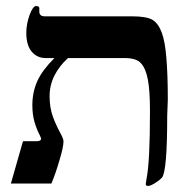

<svg xmlns="http://www.w3.org/2000/svg" viewBox="-20 -609 649 635"><path d="M535 -280 533 -226Q533 -44 516 -22Q508 -13 492 -3Q477 6 470 6Q462 6 462 0L465 -20Q476 -75 476 -241Q476 -311 469 -346Q462 -383 446 -400Q431 -417 392 -417H205Q176 -391 160 -359Q144 -327 144 -291Q144 -253 155 -223Q164 -198 178 -172Q190 -150 190 -142Q190 -123 177 -80Q164 -35 150 -2H16L56 -142H101Q116 -142 116 -151L112 -161Q102 -179 94 -206Q87 -231 87 -261Q87 -305 104 -342Q120 -377 160 -417H131Q103 -417 85 -438Q67 -459 67 -500Q67 -530 78 -560Q89 -589 99 -589Q110 -589 110 -582V-571Q110 -555 128 -555H417Q465 -555 485 -543Q504 -531 515 -501Q526 -471 530 -420Q535 -363 535 -280Z"/></svg>

Font: Libra Serif Modern
Style: Bold
Weight: 700
Designer: Stefan Peev, Context Ltd
Foundry: Ascender Corporation
Version: Version 1.000